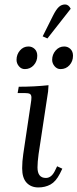

<svg xmlns="http://www.w3.org/2000/svg" viewBox="-20 -823 343 850"><path d="M53.2 -558.1Q53.2 -582 68.4 -599.6Q83.5 -617.2 106 -617.2Q122.1 -617.2 133.5 -606.2Q145 -595.2 145 -576.2Q145 -551.8 129.4 -534.4Q113.8 -517.1 89.8 -517.1Q74.2 -517.1 63.7 -529.8Q53.2 -542.5 53.2 -558.1ZM58.1 -411.1 63 -439Q131.8 -439 194.8 -445.8L192.9 -418L150.9 -141.1Q146 -104.5 146 -82Q146 -35.2 183.1 -35.2Q207 -35.2 222.2 -64.9L232.9 -86.9L255.9 -76.2L245.1 -54.2Q227.1 -19 203.4 -6.1Q179.7 6.8 149.9 6.8Q117.2 6.8 97.7 -14.2Q78.1 -35.2 78.1 -78.1Q78.1 -107.9 83 -141.1L116.2 -363.8Q119.1 -380.9 119.1 -391.1Q119.1 -402.8 112.8 -407Q106.4 -411.1 88.9 -411.1ZM168.9 -662.1 214.8 -753.9Q228.5 -781.2 240.5 -792.2Q252.4 -803.2 268.1 -803.2Q283.7 -803.2 293 -784.2L189.9 -652.8ZM210.9 -558.1Q210.9 -581.5 226.3 -599.4Q241.7 -617.2 264.2 -617.2Q280.3 -617.2 291.7 -606.2Q303.2 -595.2 303.2 -576.2Q303.2 -551.8 287.6 -534.4Q272 -517.1 248 -517.1Q232.4 -517.1 221.7 -529.8Q210.9 -542.5 210.9 -558.1Z"/></svg>

Font: Dihjauti
Style: Italic
Weight: 400
Italic angle: -9°
Designer: T. Christopher White
Version: Version 3.0.0